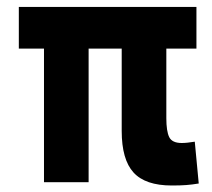

<svg xmlns="http://www.w3.org/2000/svg" viewBox="-20 -538 626 567"><path d="M109.9 0V-394.5H35.6V-517.6H560.1V-394.5H471.2V-189Q471.2 -150.4 479.7 -133.1Q488.3 -115.7 516.6 -115.7Q524.9 -115.7 533.9 -116.7Q543 -117.7 555.2 -119.6L566.9 3.9Q546.4 7.3 529.8 8.5Q513.2 9.8 487.3 9.8Q409.2 9.8 374.3 -28.6Q339.4 -66.9 339.4 -151.4V-394.5H241.7V0Z"/></svg>

Font: Caskaydia Cove
Style: Bold
Weight: 700
Monospace: yes
Designer: Aaron Bell
Foundry: Saja Typeworks
Version: Version 4.300; ttfautohint (v1.8.3)